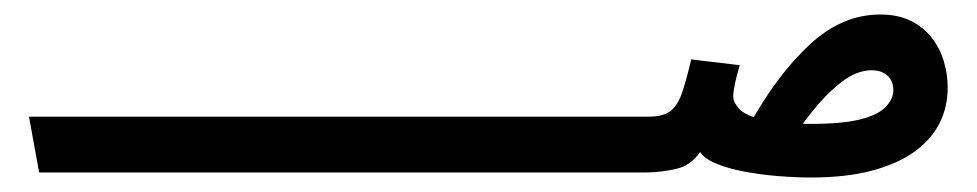

<svg xmlns="http://www.w3.org/2000/svg" viewBox="-20 -92 1348 265"><path d="M1099 153Q1079 153 1053.5 151Q1028 149 1003 144Q978 139 961.5 130.5Q945 122 943 109L953 107Q938 135 915.5 140.5Q893 146 872 146H34L20 69H876Q895 69 905 61.5Q915 54 921 37Q927 20 934 -10L1001 -2Q997 11 994.5 23Q992 35 992 41Q992 49 1000 58Q1008 67 1031.5 73Q1055 79 1099 79Q1144 79 1168.5 72.5Q1193 66 1203 55Q1213 44 1213 33Q1213 20 1205 12.5Q1197 5 1183 5Q1162 5 1140.5 22Q1119 39 1100.5 62.5Q1082 86 1070 105L1014 81Q1052 12 1097 -30Q1142 -72 1195 -72Q1219 -72 1236.5 -63.5Q1254 -55 1265.5 -40.5Q1277 -26 1282.5 -8Q1288 10 1288 29Q1288 56 1276.5 78.5Q1265 101 1242 117.5Q1219 134 1183.5 143.5Q1148 153 1099 153Z"/></svg>

Font: Farlight84_Sys_V01
Style: Regular
Weight: 400
Designer: Ryoko NISHIZUKA  (kana, bopomofo & ideographs); Paul D. Hunt (Latin, Greek & Cyrillic); Sandoll Communications , Soo-you
Foundry: Adobe
Version: Version 2.004;October 29, 2024;FontCreator 14.0.0.2814 64-bi